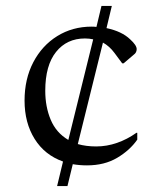

<svg xmlns="http://www.w3.org/2000/svg" viewBox="-20 -590 540 649"><path d="M173 39 193 -44Q131 -66 97 -120.5Q63 -175 63 -250Q63 -323 92.5 -379.5Q122 -436 173.5 -468Q225 -500 290 -500Q298 -500 306 -499L323 -570H358L340 -495Q392 -484 420 -457Q442 -437 442 -424Q442 -412 432 -405L398 -376H393L367 -411Q350 -434 328 -446L243 -103Q271 -95 305 -95Q341 -95 375.5 -107Q410 -119 441 -141H444V-118Q419 -82 376 -56.5Q333 -31 274 -31Q249 -31 226 -35L208 39ZM133 -283Q133 -229 151.5 -185Q170 -141 211 -117L295 -457Q282 -460 267 -460Q206 -460 169.5 -414.5Q133 -369 133 -283Z"/></svg>

Font: Spectral SC Light
Style: Regular
Weight: 300
Designer: Jean-Baptiste Levee
Foundry: Production Type
Version: Version 2.001